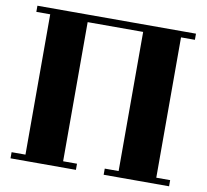

<svg xmlns="http://www.w3.org/2000/svg" viewBox="-83 -801 1027 954"><g transform="rotate(10 430.0 -324.0)"><path d="M290 -672V30H360V61H30V30H100V-678H30V-709H830V-678H760V30H830V61H500V30H570V-672Z"/></g></svg>

Font: Cafe24 ClassicType
Style: Regular
Weight: 400
Designer: Cafe24 thkim, hmlim, mnelim & 4IR
Foundry: Cafe24
Version: Version 1.000